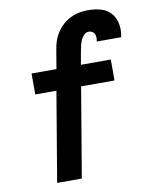

<svg xmlns="http://www.w3.org/2000/svg" viewBox="-84 -805 677 866"><g transform="rotate(-10 254.5 -371.5)"><path d="M107 0 176 -410H79V-506H193L207 -589Q210 -610 216.5 -630Q223 -650 235 -668.5Q247 -687 263.5 -702Q280 -717 300 -726.5Q320 -736 340.5 -739.5Q361 -743 382 -743Q410 -743 437 -735.5Q464 -728 482 -708.5Q500 -689 506 -661.5Q512 -634 507 -606Q507 -603 506.5 -601Q506 -599 505 -597H394Q394 -598 394 -598.5Q394 -599 394 -600Q396 -608 395.5 -616.5Q395 -625 391.5 -632Q388 -639 381 -643Q374 -647 365 -647Q354 -647 344.5 -638Q335 -629 330 -618Q325 -607 322 -596Q319 -585 317 -573L305 -506H442V-410H289L220 0Z"/></g></svg>

Font: iosevka_custom_sans_ss08
Style: Bold Italic
Weight: 700
Italic angle: -10°
Designer: Belleve Invis
Foundry: Belleve Invis
Version: Version 10.3.0; ttfautohint (v1.8.3)